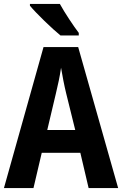

<svg xmlns="http://www.w3.org/2000/svg" viewBox="-20 -955 620 975"><path d="M284 -935H132V-926C163 -888 246 -808 287 -775H380V-788C354 -822 308 -891 284 -935ZM430 0H580L377 -716H201L0 0H150L192 -179H388ZM362 -295H220L264 -481C274 -522 284 -568 290 -611C297 -569 306 -522 316 -481Z"/></svg>

Font: Noto Sans Display SemiCondensed
Style: Bold
Weight: 700
Width: 4
Designer: Monotype Design Team
Foundry: Monotype Imaging Inc.
Version: Version 1.900